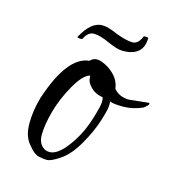

<svg xmlns="http://www.w3.org/2000/svg" viewBox="-65 -395 425 464"><g transform="rotate(15 148.0 -163.0)"><path d="M246 -180 293 -185Q296 -185 296 -183Q296 -181 293 -178L285 -171Q261 -160 236 -160Q211 -160 203 -164Q203 -162 203 -153Q203 -144 193.5 -114Q184 -84 165 -51Q146 -18 124 -3Q102 12 91.5 12Q81 12 69.5 9Q58 6 44 -12Q28 -30 28 -62.5Q28 -95 38 -129Q75 -241 129 -246Q136 -254 146.5 -254Q157 -254 174 -244Q204 -225 207 -197Q221 -180 246 -180ZM82 -10Q87 -8 93 -8Q117 -8 147 -55Q164 -82 174 -115Q184 -148 184 -157Q184 -166 183 -169Q164 -172 153 -183Q142 -194 141 -203L140 -212Q123 -208 103 -173Q83 -138 73.5 -103Q64 -68 64 -43.5Q64 -19 82 -10ZM200 -290Q186 -290 162 -301Q138 -312 123 -312Q108 -312 99 -293Q97 -291 91.5 -292Q86 -293 86 -294Q109 -337 137 -337Q152 -337 176 -326Q203 -316 217.5 -316Q232 -316 240 -336Q241 -338 246.5 -337.5Q252 -337 252 -336Q252 -290 200 -290Z"/></g></svg>

Font: Lovers Quarrel
Style: Regular
Weight: 400
Designer: Robert E. Leuschke
Foundry: Robert E. Leuschke
Version: Version 1.001